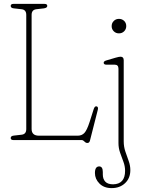

<svg xmlns="http://www.w3.org/2000/svg" viewBox="-20 -720 732 987"><path d="M205.5 -677 166.5 -672.5Q142.5 -669.5 142.5 -643.5V-57Q142.5 -22.5 180.5 -22.5H379.5Q400.5 -22.5 413.8 -36.5Q427 -50.5 441 -94L461.5 -158.5Q466.5 -174.5 475.5 -173.5Q486.5 -171.5 483 -156.5L442.5 2.5Q439.5 15 429 15Q421 15 414 7.5Q407 0 400 0H49Q35 0 35 -10.5Q35 -21.5 51.5 -23L91 -27.5Q115 -30 115 -56.5V-643.5Q115 -670 91 -672.5L51.5 -677Q35 -678.5 35 -689.5Q35 -700 49 -700H209Q223 -700 223 -689.5Q223 -679.5 205.5 -677ZM591.5 -548.5Q575.5 -548.5 564.8 -559.2Q554 -570 554 -585.5Q554 -601.5 564.8 -612.2Q575.5 -623 591.5 -623Q607.5 -623 618.2 -612.5Q629 -602 629 -586Q629 -570 618.2 -559.2Q607.5 -548.5 591.5 -548.5ZM616 6.5Q616 34.5 624.5 59.2Q633 84 641.5 107.5Q650 131 650 154.5Q650 196 623 221.5Q596 247 554 247Q514.5 247 491.2 223.5Q468 200 468 169.5Q468 135.5 490 135.5Q508.5 135.5 508.5 164.5V177Q508.5 200 521.2 213.8Q534 227.5 561.5 227.5Q623 226.5 623 158Q623 134.5 614.5 111.8Q606 89 597.5 65.2Q589 41.5 589 15.5V-366.5Q589 -387.5 570 -387.5H527.5Q513 -387.5 513 -397.5Q513 -405.5 527 -409.5L574.5 -423.5Q592 -428.5 599.5 -428.5Q616 -428.5 616 -410.5Z"/></svg>

Font: Fraunces 144pt SuperSoft Thin
Style: Regular
Weight: 100
Version: Version 1.000;[0bf87f6ff]